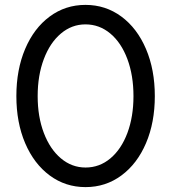

<svg xmlns="http://www.w3.org/2000/svg" viewBox="-20 -754 701 786"><path d="M47 -360.6Q47 -468.9 83 -553.8Q119 -638.7 183.4 -686.3Q247.8 -734 329.8 -734Q412.2 -734 476.8 -686.3Q541.4 -638.6 577.6 -553.7Q613.8 -468.8 613.8 -360.6Q613.8 -252.4 577.7 -167.9Q541.6 -83.4 477 -35.7Q412.4 12 330.2 12Q248 12 183.5 -35.7Q119.1 -83.4 83 -167.9Q47 -252.4 47 -360.6ZM526.4 -360.6Q526.4 -445.2 501.5 -512.1Q476.6 -579 431.8 -616.6Q387 -654.2 329.8 -654.2Q273.7 -654.2 229.2 -616.6Q184.6 -579 159.4 -512.1Q134.2 -445.2 134.2 -360.6Q134.2 -276 159.5 -209.6Q184.8 -143.2 229.4 -105.7Q274.1 -68.2 330.2 -68.2Q387.4 -68.2 432 -105.7Q476.6 -143.2 501.5 -209.6Q526.4 -276.1 526.4 -360.6Z"/></svg>

Font: 寒蝉端黑体 Light
Style: Regular
Weight: 300
Designer: ChillDuanSans {Warren2060}; 
Source Han Sans {Ryoko NISHIZUKA 西塚涼子 (kana, bopomofo & ideographs); Paul D. Hunt (Latin, G
Foundry: ChillType&Adobe
Version: Version 1.300;Glyphs 3.3 (3306)